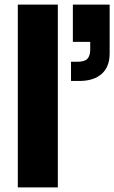

<svg xmlns="http://www.w3.org/2000/svg" viewBox="-20 -810 494 830"><path d="M57 0V-790H230V0ZM287 -460V-543H314Q346 -543 358 -556Q370 -569 370 -596V-629H295V-790H454V-579Q454 -521 419.5 -490.5Q385 -460 323 -460Z"/></svg>

Font: BDO Grotesk ExtraBold
Style: Regular
Weight: 800
Designer: Deni Anggara
Foundry: Lokal Container
Version: Version 2.000